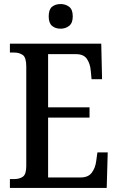

<svg xmlns="http://www.w3.org/2000/svg" viewBox="-20 -930 586 950"><path d="M29 0V-44H50Q77 -44 93.5 -56Q110 -68 110 -108V-601Q110 -646 92.5 -658Q75 -670 50 -670H29V-714H481L485 -538H433L429 -581Q426 -615 410 -638.5Q394 -662 357 -662H218V-399H423V-348H218V-52H379Q417 -52 434.5 -76Q452 -100 456 -133L462 -176H513L508 0ZM280 -788Q254 -788 237.5 -802Q221 -816 221 -849Q221 -883 237.5 -896.5Q254 -910 280 -910Q304 -910 322 -896.5Q340 -883 340 -849Q340 -816 322 -802Q304 -788 280 -788Z"/></svg>

Font: Noto Serif Armenian Condensed Medium
Style: Regular
Weight: 500
Width: 3
Designer: Monotype Design Team
Foundry: Monotype Imaging Inc.
Version: Version 2.008; ttfautohint (v1.8.4.7-5d5b)